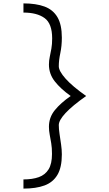

<svg xmlns="http://www.w3.org/2000/svg" viewBox="-20 -965 640 1130"><path d="M118 145V91Q171 91 208.5 77.5Q246 64 266 31.5Q286 -1 286 -59Q286 -95 281.5 -122Q277 -149 272.5 -172.5Q268 -196 268 -219Q268 -274 302.5 -316.5Q337 -359 396 -400Q337 -442 302.5 -486Q268 -530 268 -585Q268 -608 273 -631Q278 -654 282.5 -679.5Q287 -705 287 -739Q287 -826 242.5 -858.5Q198 -891 118 -891V-945Q192 -945 242 -926.5Q292 -908 318 -864Q344 -820 344 -743Q344 -695 335 -652.5Q326 -610 326 -575Q326 -547 366 -502Q406 -457 487 -400Q406 -343 366 -300Q326 -257 326 -229Q326 -206 330.5 -176Q335 -146 339.5 -115Q344 -84 344 -56Q344 20 318 64Q292 108 242 126.5Q192 145 118 145Z"/></svg>

Font: Victor Mono Thin ExtraLight
Style: Regular
Weight: 250
Monospace: yes
Version: Version 1.561;gftools[0.9.30]